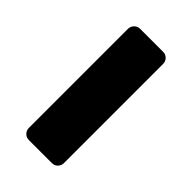

<svg xmlns="http://www.w3.org/2000/svg" viewBox="-172 -594 653 653"><g transform="rotate(45 154.5 -267.5)"><path d="M69.8 -29.8V-504.9Q69.8 -518.1 78.4 -526.6Q86.9 -535.2 100.1 -535.2H209Q222.2 -535.2 230.5 -526.6Q238.8 -518.1 238.8 -504.9V-29.8Q238.8 -17.1 230.5 -8.5Q222.2 0 209 0H100.1Q86.9 0 78.4 -8.5Q69.8 -17.1 69.8 -29.8Z"/></g></svg>

Font: Days One
Style: Regular
Weight: 400
Designer: Alexander Kalachev, Alexey Maslov, Jovanny Lemonad
Foundry: Alexander Kalachev, Alexey Maslov, Jovanny Lemonad
Version: Version 1.002